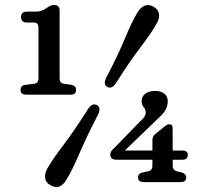

<svg xmlns="http://www.w3.org/2000/svg" viewBox="-20 -736 844 776"><path d="M88.5 -645Q65 -645 65 -667.5Q65 -689 90 -689H123Q140.5 -689 151.2 -694Q162 -699 173.5 -707Q186 -716 198 -716Q221 -716 221 -693V-419.5Q221 -400 238.5 -397.5L269.5 -393Q287.5 -389 287.5 -372.5Q287.5 -353.5 265 -353.5H85.5Q63 -353.5 63 -372.5Q63 -390 81.5 -393L118 -397.5Q135.5 -399.5 135.5 -419.5V-620Q135.5 -635 131 -640Q126.5 -645 115.5 -645ZM596 -169Q596 -184 605.5 -192.5L645.5 -225Q656 -234 665 -234Q677.5 -234 677.5 -220L678 -127.5H717.5Q739 -127.5 739 -110Q739 -90.5 717.5 -90.5H678V-66Q678 -48 695.5 -43.5L714 -39Q732.5 -33.5 732.5 -19Q732.5 0 709.5 0H561Q538 0 538 -19Q538 -35 556.5 -39L578.5 -43.5Q596 -47 596 -66V-90.5H450Q425.5 -90.5 425.5 -111.5Q425.5 -117 429 -123.5Q432.5 -130 442 -138L545 -244Q569 -264.5 569 -280Q569 -294 560.8 -303Q552.5 -312 552.5 -328Q552.5 -345.5 566.5 -357Q580.5 -368.5 608.5 -368.5Q630.5 -368.5 644.2 -357.5Q658 -346.5 658 -326.5Q658 -310.5 650 -294Q642 -277.5 614.5 -253L484.5 -127.5H596ZM448 -399Q431 -374.5 413 -385Q396.5 -394.5 409 -421.5Q457.5 -514 485 -580.8Q512.5 -647.5 535.5 -685.5Q563.5 -730.5 602 -708Q620.5 -697 622.8 -679Q625 -661 613 -640.5Q592 -602.5 547.8 -544.8Q503.5 -487 448 -399ZM336.5 -296.5Q354 -321 372 -311Q389.5 -300 376.5 -273.5Q330 -183.5 301 -115.8Q272 -48 249 -10.5Q222 35.5 183 12Q164.5 1.5 162.2 -16.5Q160 -34.5 171.5 -55.5Q193 -93 238 -152.2Q283 -211.5 336.5 -296.5Z"/></svg>

Font: Fraunces 9pt SuperSoft
Style: Regular
Weight: 400
Version: Version 1.000;[b76b70a41]